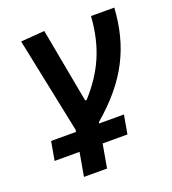

<svg xmlns="http://www.w3.org/2000/svg" viewBox="-137 -630 859 958"><g transform="rotate(-20 293.0 -151.0)"><path d="M34.2 99.6H166.5L144.5 224.6H267.1L289.1 99.6H420.9L438.5 0H306.6L308.1 -6.8C488.3 -160.2 563 -314.5 575.7 -517.6H452.1C440.4 -355.5 389.6 -244.6 288.6 -131.8H280.8L207.5 -527.3L81.1 -517.6L186 -9.8L184.1 0H51.8Z"/></g></svg>

Font: Cascadia Mono PL SemiBold
Style: Italic
Weight: 600
Italic angle: -10°
Monospace: yes
Designer: Aaron Bell
Foundry: Saja Typeworks
Version: Version 2404.023